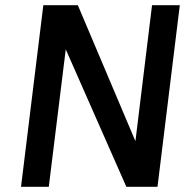

<svg xmlns="http://www.w3.org/2000/svg" viewBox="-20 -720 750 740"><path d="M61 0 147 -700H280L526 -119H495L566 -700H673L587 0H467L210 -583H240L168 0Z"/></svg>

Font: Inclusive Sans Medium
Style: Italic
Weight: 500
Italic angle: -7°
Designer: Olivia King
Foundry: Olivia King
Version: Version 2.004